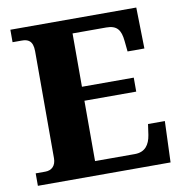

<svg xmlns="http://www.w3.org/2000/svg" viewBox="-80 -789 825 865"><g transform="rotate(-10 332.5 -357.0)"><path d="M24 0H631L638 -188H561L554 -139C547 -95 526 -65 479 -65H297V-341H534V-405H297V-649H451C500 -649 517 -626 522 -575L527 -526H604L600 -714H24V-657H66C93 -657 117 -649 117 -599V-110C117 -76 98 -57 68 -57H24Z"/></g></svg>

Font: Noto Serif Gurmukhi ExtraBold
Style: Regular
Weight: 800
Designer: Vaibhav Singh and the Monotype Design Team
Foundry: Monotype Imaging Inc.
Version: Version 2.004